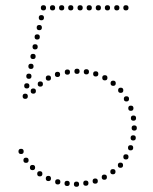

<svg xmlns="http://www.w3.org/2000/svg" viewBox="-20 -572 589 738"><path d="M415 -242Q405 -242 405 -252Q405 -262 415 -262Q425 -262 425 -252Q425 -242 415 -242ZM444 -215Q434 -215 434 -225Q434 -235 444 -235Q454 -235 454 -225Q454 -215 444 -215ZM466 -182Q456 -182 456 -192Q456 -202 466 -202Q476 -202 476 -192Q476 -182 466 -182ZM483 -146Q473 -146 473 -156Q473 -166 483 -166Q493 -166 493 -156Q493 -146 483 -146ZM493 -108Q483 -108 483 -118Q483 -128 493 -128Q503 -128 503 -118Q503 -108 493 -108ZM496 -70Q486 -70 486 -80Q486 -90 496 -90Q506 -90 506 -80Q506 -70 496 -70ZM492 -32Q482 -32 482 -42Q482 -52 492 -52Q502 -52 502 -42Q502 -32 492 -32ZM482 6Q472 6 472 -4Q472 -14 482 -14Q492 -14 492 -4Q492 6 482 6ZM464 41Q454 41 454 31Q454 21 464 21Q474 21 474 31Q474 41 464 41ZM443 73Q433 73 433 63Q433 53 443 53Q453 53 453 63Q453 73 443 73ZM414 98Q404 98 404 88Q404 78 414 78Q424 78 424 88Q424 98 414 98ZM381 119Q371 119 371 109Q371 99 381 99Q391 99 391 109Q391 119 381 119ZM346 134Q336 134 336 124Q336 114 346 114Q356 114 356 124Q356 134 346 134ZM310 142Q300 142 300 132Q300 122 310 122Q320 122 320 132Q320 142 310 142ZM274 146Q264 146 264 136Q264 126 274 126Q284 126 284 136Q284 146 274 146ZM238 143Q228 143 228 133Q228 123 238 123Q248 123 248 133Q248 143 238 143ZM202 137Q192 137 192 127Q192 117 202 117Q212 117 212 127Q212 137 202 137ZM166 124Q156 124 156 114Q156 104 166 104Q176 104 176 114Q176 124 166 124ZM133 106Q123 106 123 96Q123 86 133 86Q143 86 143 96Q143 106 133 106ZM105 82Q95 82 95 72Q95 62 105 62Q115 62 115 72Q115 82 105 82ZM80 54Q70 54 70 44Q70 34 80 34Q90 34 90 44Q90 54 80 54ZM61 20Q51 20 51 10Q51 0 61 0Q71 0 71 10Q71 20 61 20ZM383 -263Q373 -263 373 -273Q373 -283 383 -283Q393 -283 393 -273Q393 -263 383 -263ZM348 -278Q338 -278 338 -288Q338 -298 348 -298Q358 -298 358 -288Q358 -278 348 -278ZM312 -286Q302 -286 302 -296Q302 -306 312 -306Q322 -306 322 -296Q322 -286 312 -286ZM276 -288Q266 -288 266 -298Q266 -308 276 -308Q286 -308 286 -298Q286 -288 276 -288ZM239 -285Q229 -285 229 -295Q229 -305 239 -305Q249 -305 249 -295Q249 -285 239 -285ZM201 -276Q191 -276 191 -286Q191 -296 201 -296Q211 -296 211 -286Q211 -276 201 -276ZM166 -262Q156 -262 156 -272Q156 -282 166 -282Q176 -282 176 -272Q176 -262 166 -262ZM135 -239Q125 -239 125 -249Q125 -259 135 -259Q145 -259 145 -249Q145 -239 135 -239ZM108 -212Q98 -212 98 -222Q98 -232 108 -232Q118 -232 118 -222Q118 -212 108 -212ZM77 -192Q67 -192 67 -202Q67 -212 77 -212Q87 -212 87 -202Q87 -192 77 -192ZM83 -232Q73 -232 73 -242Q73 -252 83 -252Q93 -252 93 -242Q93 -232 83 -232ZM91 -269Q81 -269 81 -279Q81 -289 91 -289Q101 -289 101 -279Q101 -269 91 -269ZM99 -307Q89 -307 89 -317Q89 -327 99 -327Q109 -327 109 -317Q109 -307 99 -307ZM107 -345Q97 -345 97 -355Q97 -365 107 -365Q117 -365 117 -355Q117 -345 107 -345ZM115 -382Q105 -382 105 -392Q105 -402 115 -402Q125 -402 125 -392Q125 -382 115 -382ZM123 -420Q113 -420 113 -430Q113 -440 123 -440Q133 -440 133 -430Q133 -420 123 -420ZM131 -456Q121 -456 121 -466Q121 -476 131 -476Q141 -476 141 -466Q141 -456 131 -456ZM139 -494Q129 -494 129 -504Q129 -514 139 -514Q149 -514 149 -504Q149 -494 139 -494ZM147 -532Q137 -532 137 -542Q137 -552 147 -552Q157 -552 157 -542Q157 -532 147 -532ZM182 -532Q172 -532 172 -542Q172 -552 182 -552Q192 -552 192 -542Q192 -532 182 -532ZM217 -532Q207 -532 207 -542Q207 -552 217 -552Q227 -552 227 -542Q227 -532 217 -532ZM252 -532Q242 -532 242 -542Q242 -552 252 -552Q262 -552 262 -542Q262 -532 252 -532ZM288 -532Q278 -532 278 -542Q278 -552 288 -552Q298 -552 298 -542Q298 -532 288 -532ZM323 -532Q313 -532 313 -542Q313 -552 323 -552Q333 -552 333 -542Q333 -532 323 -532ZM358 -532Q348 -532 348 -542Q348 -552 358 -552Q368 -552 368 -542Q368 -532 358 -532ZM393 -532Q383 -532 383 -542Q383 -552 393 -552Q403 -552 403 -542Q403 -532 393 -532ZM429 -532Q419 -532 419 -542Q419 -552 429 -552Q439 -552 439 -542Q439 -532 429 -532ZM464 -532Q454 -532 454 -542Q454 -552 464 -552Q474 -552 474 -542Q474 -532 464 -532Z"/></svg>

Font: Raleway Dots 
Style: Regular
Weight: 400
Version: Version 1.000